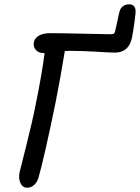

<svg xmlns="http://www.w3.org/2000/svg" viewBox="-20 -878 649 891"><path d="M106 -6.8Q85.4 -6.8 75.2 -27.8Q64.9 -48.8 70.8 -78.1Q72.3 -85.4 100.6 -196.8Q128.9 -308.1 147 -399.9Q175.3 -539.1 187 -631.8H182.1Q158.2 -631.8 145.8 -647Q133.3 -662.1 137.2 -681.2Q140.1 -700.2 159.7 -712.2Q179.2 -724.1 213.9 -724.1Q259.3 -724.1 361.1 -721.7Q462.9 -719.2 491.2 -719.2Q502.9 -719.2 506.8 -721.2Q510.7 -723.1 513.2 -730Q516.1 -738.8 524.9 -781.7Q533.7 -824.7 538.1 -834Q551.3 -857.9 579.1 -857.9Q606 -857.9 608.9 -831.1Q610.4 -820.8 604.2 -776.4Q598.1 -731.9 592.8 -705.1Q579.1 -633.8 512.2 -633.8Q497.1 -633.8 428.7 -637.9Q360.4 -642.1 303.2 -642.1Q299.3 -642.1 291.7 -641.6Q284.2 -641.1 280.8 -641.1Q261.2 -520 237.8 -401.9Q185.5 -147 158.2 -51.8Q151.4 -31.2 137.5 -19Q123.5 -6.8 106 -6.8Z"/></svg>

Font: Shantell Sans Bouncy
Style: Italic
Weight: 400
Italic angle: -11.31°
Designer: Stephen Nixon, Anya Danilova, Shantell Martin
Foundry: Arrow Type
Version: Version 1.006;[9816181b4]